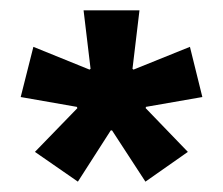

<svg xmlns="http://www.w3.org/2000/svg" viewBox="-20 -659 431 371"><path d="M130.5 -308 47.5 -365.5 129.5 -450 128.5 -452.5 20 -471.5 44.5 -568.5 153 -524.5 155 -526 141.5 -639H249.5L236 -526L238 -524.5L347 -568.5L371 -471.5L262 -452.5L261.5 -450L343 -365.5L261 -308L196.5 -407H194Z"/></svg>

Font: Anek Odia SemiBold
Style: Regular
Weight: 600
Version: Version 1.003